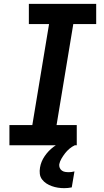

<svg xmlns="http://www.w3.org/2000/svg" viewBox="-20 -755 540 998"><path d="M29 0V-105H148L235 -630H130V-735H480V-630H361L274 -105H379V0ZM314 223Q297 223 281 220.5Q265 218 249.5 212.5Q234 207 221 198.5Q208 190 198.5 177.5Q189 165 187 149Q185 133 188 116Q193 85 212 57Q231 29 257.5 9Q284 -11 314.5 -23.5Q345 -36 375 -40L369 0Q354 7 341 18Q328 29 318 42Q308 55 299.5 69.5Q291 84 288 99Q287 109 290.5 117.5Q294 126 301.5 131.5Q309 137 318.5 138.5Q328 140 338 140Q345 140 352 139Q359 138 367 136L353 219Q343 221 333.5 222Q324 223 314 223Z"/></svg>

Font: Iosevka Extrabold
Style: Italic
Weight: 800
Italic angle: -9°
Monospace: yes
Designer: Belleve Invis
Foundry: Belleve Invis
Version: Version 32.5.0; ttfautohint (v1.8.4)